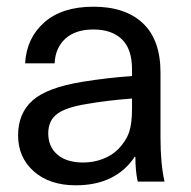

<svg xmlns="http://www.w3.org/2000/svg" viewBox="-20 -542 571 573"><path d="M459 -325V-130Q459 -53 471 0H391Q384 -32 384 -74H382Q355 -33 311 -11Q267 11 206 11Q128 11 81 -30.5Q34 -72 34 -138Q34 -204 77.5 -242.5Q121 -281 227 -298Q301 -310 374 -315V-335Q374 -396 343.5 -425Q313 -454 259 -454Q205 -454 175 -426.5Q145 -399 143 -353H55Q59 -428 112 -475Q165 -522 259 -522Q354 -522 406.5 -472.5Q459 -423 459 -325ZM241 -232Q177 -222 150.5 -202Q124 -182 124 -144Q124 -104 151.5 -80.5Q179 -57 228 -57Q259 -57 286.5 -67.5Q314 -78 333 -97Q356 -121 365 -146.5Q374 -172 374 -217V-248Q297 -242 241 -232Z"/></svg>

Font: CST
Style: Regular
Weight: 400
Version: Version 1.00